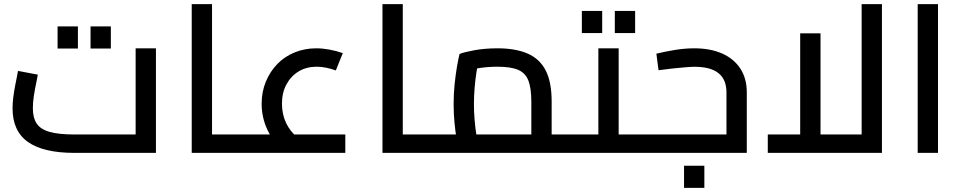

<svg xmlns="http://www.w3.org/2000/svg" viewBox="-20 -731 4599 918"><path d="M337 0Q188 0 114 -52Q40 -104 40 -213Q40 -237.3 43.5 -265.3Q47 -293.4 52 -319.4Q57 -345.5 61 -365Q65 -384.5 66 -392L160.9 -374.1Q158.8 -359.7 152.8 -332.4Q146.8 -305.1 141.9 -273.2Q137.1 -241.4 137.1 -212.4Q137.1 -168.3 155.2 -140.6Q173.3 -112.8 217.2 -100.4Q261.1 -88 337 -88H628.5V-500H725.6V0ZM255.3 -498.8V-604.7H352.5V-498.8ZM412.9 -498.8V-604.7H510V-498.8Z M993.8 0V-88H1124.6V0ZM896.7 0V-711.2H993.8V0ZM1124.6 0V-88Q1137.3 -88 1141 -76.1Q1144.6 -64.2 1144.6 -44Q1144.6 -23.8 1141 -11.9Q1137.3 0 1124.6 0Z M1342 -3Q1288 -49 1259.5 -108.5Q1231 -168 1231 -235Q1231 -292 1251 -340.5Q1271 -389 1306 -425Q1341 -461 1389 -480.5Q1437 -500 1492 -500Q1521 -500 1554.5 -494Q1588 -488 1619 -477L1585.7 -394.2Q1561.8 -402.9 1538.4 -407.5Q1515 -412 1493.9 -412Q1445.2 -412 1408 -389.6Q1370.8 -367.1 1349.5 -327.3Q1328.1 -287.6 1328.1 -235.6Q1328.1 -135 1405.2 -70.4ZM1125 0V-88H1631V0ZM1125 0Q1112.6 0 1108.8 -11.9Q1105 -23.8 1105 -44Q1105 -64.2 1108.8 -76.1Q1112.6 -88 1125 -88Z M1905.8 0V-88H2036.6V0ZM1808.7 0V-711.2H1905.8V0ZM2036.6 0V-88Q2049.3 -88 2053 -76.1Q2056.6 -64.2 2056.6 -44Q2056.6 -23.8 2053 -11.9Q2049.3 0 2036.6 0Z M2617.6 0V-88H2729.5V0ZM2037 0V-88H2617.6L2520.4 0V-245Q2520.4 -309.9 2506.2 -346.2Q2492 -382.5 2456.9 -397.3Q2421.8 -412 2358.8 -412Q2316.2 -412 2275.9 -406.2Q2235.5 -400.3 2211.9 -391.2L2270.8 -450.6Q2264.5 -425.4 2258.6 -389.2Q2252.8 -352.9 2249.4 -312.6Q2246 -272.2 2246 -234.3Q2246 -195.3 2249.3 -156.9Q2252.5 -118.4 2257.4 -89Q2262.3 -59.5 2265.9 -46.1L2173.3 -20.1Q2169 -34.8 2163.3 -66.6Q2157.6 -98.3 2153.3 -141.9Q2148.9 -185.6 2148.9 -234.3Q2148.9 -283 2153.7 -329.1Q2158.5 -375.1 2165 -412.9Q2171.5 -450.6 2177.2 -473Q2199.7 -482 2248.9 -491Q2298.2 -500 2358.8 -500Q2444.7 -500 2502.5 -475Q2560.2 -450 2588.9 -394.5Q2617.6 -339 2617.6 -245V0ZM2037 0Q2024.6 0 2020.8 -11.9Q2017 -23.8 2017 -44Q2017 -64.2 2020.8 -76.1Q2024.6 -88 2037 -88ZM2729.5 0V-88Q2742.2 -88 2745.8 -76.1Q2749.5 -64.2 2749.5 -44Q2749.5 -23.8 2745.8 -11.9Q2742.2 0 2729.5 0Z M2938 0V-88H3050V0ZM2729 0V-88H2886.7L2840.9 -51.4V-500H2938V0ZM2729 0Q2716.6 0 2712.8 -11.9Q2709 -23.8 2709 -44Q2709 -64.2 2712.8 -76.1Q2716.6 -88 2729 -88ZM3050 0V-88Q3062.7 -88 3066.3 -76.1Q3070 -64.2 3070 -44Q3070 -23.8 3066.3 -11.9Q3062.7 0 3050 0ZM2762 -573V-678.8H2859.2V-573ZM2919.6 -573V-678.8H3016.7V-573Z M3128.6 -395.2 3118.3 -474.4Q3160.4 -484.6 3207.4 -492.3Q3254.4 -500 3299.4 -500Q3375.9 -500 3432 -475.4Q3488.2 -450.8 3519.4 -403.6Q3550.6 -356.3 3550.6 -289.4V0H3050V-88H3480.4L3453.4 -63.9V-289.4Q3453.4 -350.2 3415.7 -380.9Q3377.9 -411.7 3300.5 -411.7Q3285.1 -411.7 3256.2 -409.3Q3227.4 -407 3193.6 -403.3Q3159.9 -399.7 3128.6 -395.2ZM3050 0Q3037.6 0 3033.8 -11.9Q3030 -23.8 3030 -44Q3030 -64.2 3033.8 -76.1Q3037.6 -88 3050 -88ZM3250.6 167.1V61.3H3347.7V167.1Z M3651 0V-88H4147.2L4099.7 -37.7V-711.2H4196.8V0ZM3805.9 -88V-571.7H3903.1V-88Z M4367.7 0V-711.2H4464.8V0Z"/></svg>

Font: TitilliumWeb ExtraLight
Style: Regular
Weight: 400
Designer: Mohamed Gaber, Accademia di Belle Arti di Urbino and others
Foundry: Kief Type Foundry, Accademia di Belle Arti di Urbino and others
Version: Version 3.000; ttfautohint (v1.8.2)